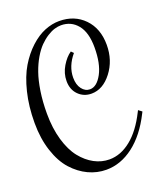

<svg xmlns="http://www.w3.org/2000/svg" viewBox="-158 -918 876 1040"><g transform="rotate(-20 280.0 -397.5)"><path d="M74.7 -371.1Q74.7 -286.6 94.5 -218.5Q114.3 -150.4 147.7 -108.4Q181.2 -66.4 222.7 -44.2Q264.2 -22 309.6 -22Q374.5 -22 433.8 -69.6Q493.2 -117.2 539.6 -210L544.9 -220.2L564.9 -205.1L559.6 -194.8Q506.3 -88.4 432.1 -31.7Q357.9 24.9 274.9 24.9Q221.2 24.9 171.9 1.7Q122.6 -21.5 82.5 -65.9Q42.5 -110.4 18.6 -182.9Q-5.4 -255.4 -5.4 -346.2Q-5.4 -441.4 14.4 -521.7Q34.2 -602.1 66.4 -655.8Q98.6 -709.5 140.1 -747.6Q181.6 -785.6 224.1 -802.7Q266.6 -819.8 307.6 -819.8Q395.5 -819.8 451.2 -762.5Q506.8 -705.1 506.8 -610.8Q506.8 -521.5 456.3 -455.8Q405.8 -390.1 339.8 -390.1Q295.4 -390.1 265.1 -420.4Q234.9 -450.7 234.9 -500Q234.9 -544.4 258.8 -584.2Q282.7 -624 311.5 -643.1L324.7 -629.9Q274.9 -570.8 274.9 -504.9Q274.9 -464.4 293.7 -439.7Q312.5 -415 339.8 -415Q379.4 -415 409.7 -470.7Q439.9 -526.4 439.9 -620.1Q439.9 -706.5 403.8 -750.7Q367.7 -794.9 309.6 -794.9Q292 -794.9 272.2 -789.1Q252.4 -783.2 229.2 -768.6Q206.1 -753.9 184.6 -732.2Q163.1 -710.4 142.8 -676.3Q122.6 -642.1 107.7 -599.6Q92.8 -557.1 83.7 -498.3Q74.7 -439.5 74.7 -371.1Z"/></g></svg>

Font: Rochester
Style: Regular
Weight: 400
Designer: Gillian Fisher
Foundry: Font Diner, Inc DBA Sideshow
Version: Version 1.005